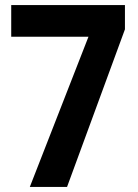

<svg xmlns="http://www.w3.org/2000/svg" viewBox="-20 -733 541 753"><path d="M97 0 327 -589H24V-713H470V-618L243 0Z"/></svg>

Font: Noto Sans Tamil Condensed
Style: Bold
Weight: 700
Width: 3
Designer: Jelle Bosma - Monotype Design Team
Foundry: Monotype Imaging Inc.
Version: Version 2.004; ttfautohint (v1.8.4.7-5d5b)